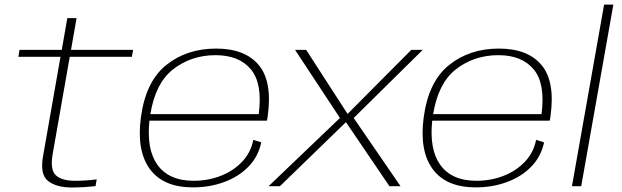

<svg xmlns="http://www.w3.org/2000/svg" viewBox="-20 -805 2687 830"><path d="M290 5.5Q224 5.5 188 -22.5Q152 -50.5 166 -129.5L241.5 -559.5H59.5L64.5 -589.5H247L271 -726.5H311L287 -589.5H555.5L550 -559.5H281.5L208 -141Q195.5 -71.5 221.2 -47.5Q247 -23.5 304.5 -23.5Q349.5 -23.5 398 -29.5L393 -0.5Q340.5 5.5 290 5.5Z M814 5Q686 5 628 -74Q570 -153 589 -297Q609.5 -452 698.2 -523.5Q787 -595 914.5 -595Q1039 -595 1098.8 -523.5Q1158.5 -452 1137 -300.5Q1135.5 -289.5 1133.5 -283.5H626Q613 -160.5 659.5 -94Q709 -23.5 817 -23.5Q880 -23.5 934.8 -45Q989.5 -66.5 1027 -106.2Q1064.5 -146 1075 -200.5L1109.5 -189.5Q1096.5 -128 1054 -84.5Q1011.5 -41 949 -18Q886.5 5 814 5ZM630 -311.5H1098.5Q1115.5 -443 1065.5 -504Q1014.5 -566.5 912 -566.5Q805.5 -566.5 726.5 -504Q651.5 -444 630 -311.5Z M1141 0 1449.5 -295 1255.5 -589.5H1303.5L1482.5 -312.5L1758 -589.5H1807.5L1509 -295L1711.5 0H1663.5L1475.5 -277L1190 0Z M2036.5 5Q1908.5 5 1850.5 -74Q1792.5 -153 1811.5 -297Q1832 -452 1920.8 -523.5Q2009.5 -595 2137 -595Q2261.5 -595 2321.2 -523.5Q2381 -452 2359.5 -300.5Q2358 -289.5 2356 -283.5H1848.5Q1835.5 -160.5 1882 -94Q1931.5 -23.5 2039.5 -23.5Q2102.5 -23.5 2157.2 -45Q2212 -66.5 2249.5 -106.2Q2287 -146 2297.5 -200.5L2332 -189.5Q2319 -128 2276.5 -84.5Q2234 -41 2171.5 -18Q2109 5 2036.5 5ZM1852.5 -311.5H2321Q2338 -443 2288 -504Q2237 -566.5 2134.5 -566.5Q2028 -566.5 1949 -504Q1874 -444 1852.5 -311.5Z M2452.5 0 2591.5 -785H2631.5L2492.5 0Z"/></svg>

Font: Anybody ExtraExpanded ExtraLight
Style: Italic
Weight: 200
Width: 8
Italic angle: -10°
Designer: Tyler Finck
Foundry: Etcetera Type Company
Version: Version 1.010; ttfautohint (v1.8.3) -l 8 -r 50 -G 200 -x 14 